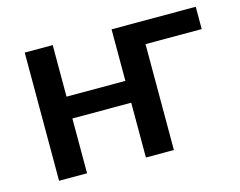

<svg xmlns="http://www.w3.org/2000/svg" viewBox="-80 -659 973 780"><g transform="rotate(-15 406.0 -269.5)"><path d="M196.8 0V-230.5H444.3V0H562V-445.3H798.3V-539.1H444.3V-322.3H196.8V-539.1H79.1V0Z"/></g></svg>

Font: Winston Medium
Style: Regular
Weight: 500
Designer: Vernon Adams, Kim Jin-seong, David Berlow, Cristiano Sobral
Foundry: The Winston Project Authors
Version: Version 3.004